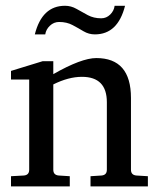

<svg xmlns="http://www.w3.org/2000/svg" viewBox="-20 -665 560 665"><path d="M413.1 -645Q388.2 -545.9 308.6 -545.9Q287.6 -545.9 269.5 -556.6Q251.5 -567.4 231.4 -578.1Q211.4 -588.9 184.6 -588.9Q166.5 -588.9 152.8 -575.9Q139.2 -563 136.7 -545.9H100.6Q125.5 -645 205.1 -645Q226.1 -645 244.9 -634.3Q263.7 -623.5 284.2 -612.5Q304.7 -601.6 330.6 -601.6Q348.6 -601.6 361.8 -614.7Q375 -627.9 377 -645ZM492.2 -19.5H293.5V-54.7L331.5 -57.1Q350.1 -58.6 350.1 -77.1V-311Q350.1 -398.9 263.7 -398.9Q217.3 -398.9 164.6 -372.6V-77.1Q164.6 -58.6 183.6 -57.1L221.7 -54.7V-19.5H18.1V-54.7L62.5 -57.1Q81.1 -58.6 81.1 -77.1V-389.6H18.1V-419.4L127.9 -453.1H164.6V-408.2Q262.2 -463.9 313.5 -463.9Q433.6 -463.9 433.6 -325.7V-77.1Q433.6 -58.6 452.6 -57.1L492.2 -54.7Z"/></svg>

Font: Annapurna SIL
Style: Regular
Weight: 400
Designer: Peter Martin, Annie Olsen
Foundry: SIL International
Version: Version 2.000